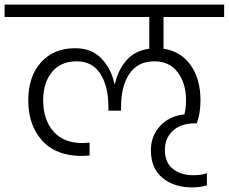

<svg xmlns="http://www.w3.org/2000/svg" viewBox="-49 -760 996 836"><path d="M663 -686V-548Q738 -537 781 -476.5Q824 -416 824 -323Q824 -267 808 -223H801Q738 -223 703.5 -190.5Q669 -158 669 -108Q669 -52 704 -24.5Q739 3 794 3Q827 3 852 -6V47Q823 56 788 56Q709 56 658.5 14.5Q608 -27 608 -106Q608 -168 648 -211.5Q688 -255 754 -262Q761 -289 761 -324Q761 -397 725 -445Q689 -493 623 -493Q552 -493 515 -439.5Q478 -386 478 -293V-278H423V-293Q423 -384 388 -438.5Q353 -493 285 -493Q215 -493 177 -446Q139 -399 139 -323Q139 -239 183.5 -188Q228 -137 311 -137Q319 -137 341 -139V-83Q317 -81 307 -81Q195 -81 134.5 -148Q74 -215 74 -323Q74 -427 129.5 -488.5Q185 -550 278 -550Q351 -550 393.5 -504.5Q436 -459 449 -396H452Q464 -453 500.5 -496Q537 -539 601 -548V-686H-29V-740H927V-686Z"/></svg>

Font: A Bank Premium Light
Style: Regular
Weight: 300
Designer: Ninad Kale (Devanagari), Jonny Pinhorn (Latin), Htun Naung (Myanmar)
Foundry: Indian Type Foundry
Version: 4.004